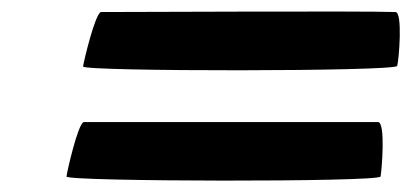

<svg xmlns="http://www.w3.org/2000/svg" viewBox="-20 -501 718 335"><path d="M96 -193C95 -184 642 -183 644 -193C646 -203 653 -286 640 -288H126C116 -285 97 -202 96 -193ZM125 -385C124 -376 671 -376 673 -386C676 -396 683 -480 670 -480C616 -482 210 -480 156 -480C146 -477 126 -394 125 -385Z"/></svg>

Font: Ampere
Style: SCSuExtIta
Weight: 400
Version: Version 1